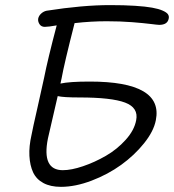

<svg xmlns="http://www.w3.org/2000/svg" viewBox="-20 -723 680 749"><path d="M217.8 5.9Q176.8 5.9 149.2 -9Q121.6 -23.9 109.1 -50.8Q96.7 -77.6 94.7 -115Q92.8 -152.3 103 -196.8Q106.9 -218.8 126.7 -305.4Q146.5 -392.1 151.9 -418.9Q166 -490.7 201.2 -624Q168.5 -618.2 154.8 -618.2Q141.1 -618.2 134.3 -628.4Q127.4 -638.7 128.9 -649.9Q130.9 -661.1 140.4 -669.9Q149.9 -678.7 162.1 -681.2Q302.2 -703.1 409.2 -703.1Q464.8 -703.1 506.3 -700.4Q547.9 -697.8 573.5 -693.1Q599.1 -688.5 614.5 -681.6Q629.9 -674.8 635 -667.5Q640.1 -660.2 638.2 -650.9Q633.8 -626 601.1 -626Q595.2 -626 568.4 -629.4Q541.5 -632.8 495.4 -636.5Q449.2 -640.1 396 -640.1Q335 -640.1 271 -632.8Q230.5 -474.6 220.2 -417Q218.3 -405.8 215.8 -397Q251 -404.8 330.1 -404.8Q618.2 -404.8 587.9 -253.9Q579.6 -210.9 542 -164.1Q504.4 -117.2 452.6 -79.8Q400.9 -42.5 337.4 -18.3Q273.9 5.9 217.8 5.9ZM167 -183.1Q142.1 -59.1 225.1 -59.1Q258.3 -59.1 303.7 -74.5Q349.1 -89.8 392.8 -115Q436.5 -140.1 470.2 -177.5Q503.9 -214.8 511.2 -253.9Q521 -302.7 468 -322.8Q415 -342.8 290 -342.8Q227.1 -342.8 205.1 -348.1Q172.9 -210.9 167 -183.1Z"/></svg>

Font: Shantell Sans Irregular Bouncy
Style: Italic
Weight: 300
Italic angle: -11.31°
Designer: Stephen Nixon, Anya Danilova, Shantell Martin
Foundry: Arrow Type
Version: Version 1.006;[9816181b4]